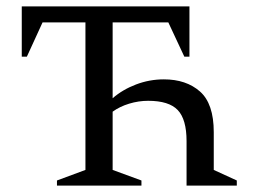

<svg xmlns="http://www.w3.org/2000/svg" viewBox="-20 -580 790 600"><path d="M158 0V-16L247 -49V-510H113L64 -403H48V-560H572V-403H556L506 -510H332V-273Q363 -300 405 -316Q447 -332 492 -332Q562 -332 605 -294Q648 -256 648 -167V-49L720 -16V0H563V-139Q563 -207 535.5 -236Q508 -265 443 -265Q413 -265 383.5 -256Q354 -247 332 -231V-49L422 -16V0Z"/></svg>

Font: Spectral SC
Style: Regular
Weight: 400
Designer: Jean-Baptiste Levee
Foundry: Production Type
Version: Version 2.001